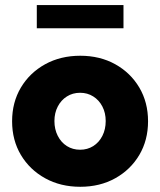

<svg xmlns="http://www.w3.org/2000/svg" viewBox="-20 -714 621 744"><path d="M291 9.8Q214.8 9.8 155 -23.2Q95.2 -56.2 61 -113.5Q26.9 -170.9 26.9 -244.1Q26.9 -317.4 61 -374.8Q95.2 -432.1 155 -465.1Q214.8 -498 291 -498Q367.2 -498 426.5 -465.1Q485.8 -432.1 519.8 -374.8Q553.7 -317.4 553.7 -244.1Q553.7 -170.9 519.8 -113.5Q485.8 -56.2 426.5 -23.2Q367.2 9.8 291 9.8ZM290.5 -133.8Q318.8 -133.8 341.3 -147.9Q363.8 -162.1 376.7 -187.5Q389.6 -212.9 389.6 -245.1Q389.6 -276.4 376.7 -301.3Q363.8 -326.2 341.3 -340.3Q318.8 -354.5 290.5 -354.5Q261.7 -354.5 239.3 -340.3Q216.8 -326.2 203.9 -301.3Q190.9 -276.4 190.9 -245.1Q190.9 -212.9 203.9 -187.5Q216.8 -162.1 239.3 -147.9Q261.7 -133.8 290.5 -133.8ZM458.5 -604.5H122.6V-694.3H458.5Z"/></svg>

Font: Kumbh Sans ExtraBold
Style: Regular
Weight: 800
Version: Version 1.005